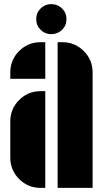

<svg xmlns="http://www.w3.org/2000/svg" viewBox="-20 -913 500 933"><path d="M30 -561Q30 -622 73 -665Q116 -708 177 -708H200V-530H30ZM30 -323Q30 -384 73 -427Q116 -470 177 -470H200V0H177Q116 0 73 -43Q30 -86 30 -147ZM283 -708Q344 -708 387 -665Q430 -622 430 -561V0H260V-708ZM229 -893Q260 -893 281.5 -872Q303 -851 303 -820Q303 -789 281.5 -768Q260 -747 229 -747Q199 -747 177.5 -768Q156 -789 156 -820Q156 -851 177.5 -872Q199 -893 229 -893Z"/></svg>

Font: Promplate
Style: Bold
Weight: 400
Designer: Evgeny Tarasenko
Foundry: Evgeny Tarasenko
Version: Version 1.000